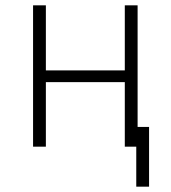

<svg xmlns="http://www.w3.org/2000/svg" viewBox="-20 -550 640 720"><path d="M104 0V-530H152V-286H448V-530H496V-74H539V150H491V0H448V-242H152V0Z"/></svg>

Font: Geist Mono UltraLight
Style: Regular
Weight: 200
Monospace: yes
Designer: Basement.studio, Andrés Briganti, Mateo Zaragoza
Foundry: Basement.studio, Vercel, Andrés Briganti, Guido Ferreyra, Mateo Zaragoza
Version: Version 1.400; ttfautohint (v1.8.4.7-5d5b)